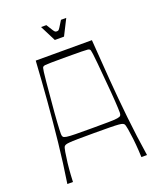

<svg xmlns="http://www.w3.org/2000/svg" viewBox="-156 -962 888 1060"><g transform="rotate(-20 288.0 -432.0)"><path d="M54 0Q72 -116 84.5 -233Q97 -350 106.5 -467Q116 -584 123 -700H453Q461 -584 470 -467Q479 -350 491.5 -233Q504 -116 522 0H489Q489 -8 487 -40.5Q485 -73 481 -109Q477 -142 472.5 -169.5Q468 -197 463 -202Q460 -205 454.5 -207.5Q449 -210 432.5 -211.5Q416 -213 382 -213.5Q348 -214 288 -214Q228 -214 194 -213.5Q160 -213 143.5 -211.5Q127 -210 121.5 -207.5Q116 -205 113 -202Q108 -197 103.5 -169.5Q99 -142 95 -109Q91 -73 89 -40.5Q87 -8 87 0ZM288 -243Q350 -243 385 -243.5Q420 -244 436.5 -246.5Q453 -249 457 -255Q461 -261 461 -272Q461 -293 458 -340.5Q455 -388 448 -463Q442 -531 438.5 -569.5Q435 -608 432.5 -625.5Q430 -643 428.5 -648Q427 -653 424 -655Q421 -658 412.5 -659Q404 -660 376.5 -660.5Q349 -661 288 -661Q227 -661 199.5 -660.5Q172 -660 164 -659Q156 -658 152 -655Q149 -653 147.5 -648Q146 -643 143.5 -625.5Q141 -608 137.5 -569.5Q134 -531 128 -463Q121 -388 118 -340.5Q115 -293 115 -272Q115 -261 119 -255Q123 -249 139.5 -246.5Q156 -244 191 -243.5Q226 -243 288 -243ZM261 -771 214 -864H245Q261 -838 268 -827Q275 -816 279 -814Q283 -812 288 -812Q294 -812 297.5 -814Q301 -816 308 -827Q315 -838 331 -864H362L315 -771Z"/></g></svg>

Font: Ojuju ExtraLight
Style: Regular
Weight: 200
Designer: Chisaokwu Joboson, Mirko Velimirovic
Foundry: Udi Foundry
Version: Version 1.000